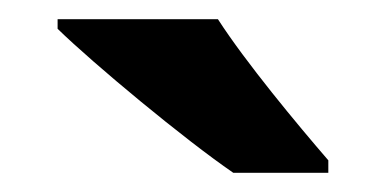

<svg xmlns="http://www.w3.org/2000/svg" viewBox="-20 -786 402 200"><path d="M207 -766H40V-756C78 -719 172 -641 223 -606H322V-619C290 -656 236 -721 207 -766Z"/></svg>

Font: Noto Sans Lisu
Style: Bold
Weight: 700
Designer: Monotype Design Team. David Williams.
Foundry: Monotype Imaging Inc.
Version: Version 2.102